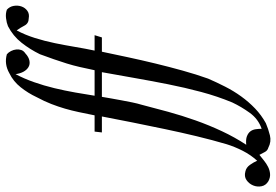

<svg xmlns="http://www.w3.org/2000/svg" viewBox="-248 -692 984 685"><g transform="rotate(90 244.5 -349.0)"><path d="M341 -805Q362 -814 384.5 -819.5Q407 -825 428 -814Q439 -811 444 -801Q449 -791 454 -782Q463 -789 474 -798Q485 -807 497 -813Q509 -819 522 -820Q535 -821 548 -814Q563 -805 566 -789.5Q569 -774 563 -759.5Q557 -745 544 -736Q531 -727 513 -732Q499 -735 489.5 -748.5Q480 -762 475 -774Q454 -751 439.5 -722.5Q425 -694 416 -665Q401 -614 387.5 -558Q374 -502 362 -444.5Q350 -387 338.5 -330Q327 -273 317 -220H374L371 -194H313Q307 -164 301.5 -138Q296 -112 289 -88Q282 -64 272.5 -39.5Q263 -15 248 13Q234 43 213 69.5Q192 96 163 110Q130 129 95 119Q88 113 83.5 104Q79 95 78 85.5Q77 76 80 67.5Q83 59 92 53Q105 41 118 38.5Q131 36 141 42Q151 48 157.5 60Q164 72 166 88Q182 58 194.5 22.5Q207 -13 216 -50.5Q225 -88 231.5 -125Q238 -162 243 -194H152Q146 -165 140.5 -141Q135 -117 128 -94.5Q121 -72 113 -49Q105 -26 95 1Q78 36 54 66.5Q30 97 -5 115Q-17 120 -33.5 122Q-50 124 -64 119Q-75 109 -77.5 94.5Q-80 80 -75.5 67Q-71 54 -60 46Q-49 38 -33 41Q-15 41 -7 56.5Q1 72 10 84Q26 54 37 19Q48 -16 55.5 -52.5Q63 -89 69 -125Q75 -161 82 -194H27L35 -220H86Q95 -263 105.5 -312Q116 -361 128 -410.5Q140 -460 153.5 -508.5Q167 -557 182 -599Q195 -629 210.5 -659.5Q226 -690 245.5 -717Q265 -744 288.5 -766.5Q312 -789 341 -805ZM267 -685Q245 -632 229.5 -574Q214 -516 202 -455.5Q190 -395 179.5 -335Q169 -275 159 -220H247Q249 -233 252.5 -252Q256 -271 259.5 -290.5Q263 -310 267 -329Q271 -348 275 -361Q287 -408 300.5 -457Q314 -506 331 -554Q348 -602 369.5 -648Q391 -694 418 -735Q399 -733 387.5 -737.5Q376 -742 370 -750Q364 -758 362.5 -769Q361 -780 361 -790Q326 -778 304 -747.5Q282 -717 267 -685Z"/></g></svg>

Font: Lucien Schoenschriftv CAT
Style: Regular
Weight: 400
Designer: Lucian Bernhard 1928
Foundry: CAT-Fonts Peter Wiegel
Version: Version 1.000